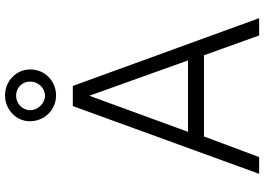

<svg xmlns="http://www.w3.org/2000/svg" viewBox="-160 -866 1026 745"><g transform="rotate(-90 352.5 -493.0)"><path d="M456 -888C456 -943 411 -986 355 -986C301 -986 255 -943 255 -890C255 -832 300 -788 355 -788C411 -788 456 -831 456 -888ZM409 -888C409 -858 385 -831 354 -831C325 -831 298 -858 298 -888C298 -920 325 -943 354 -943C385 -943 409 -920 409 -888ZM51 0H116L196 -214H511L588 0H655L392 -723H314ZM214 -276 354 -659 491 -276Z"/></g></svg>

Font: United Sans ExtraLight
Style: Regular
Weight: 200
Designer: Pablo Impallari, Rodrigo Fuenzalida (Modified by Dan O. Williams)
Version: Version 1.000;PS 001.000;hotconv 1.0.88;makeotf.lib2.5.64775